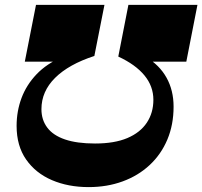

<svg xmlns="http://www.w3.org/2000/svg" viewBox="-20 -750 826 784"><path d="M341.8 14Q258.5 14 192 -14.5Q125.5 -43 86.6 -98.8Q47.8 -154.5 47.8 -236Q47.8 -296 67.9 -349.8Q88 -403.5 129.4 -446.9Q170.8 -490.3 235.5 -517.8L239.3 -498.3H81.3L127 -730H406.5L365.3 -521.5Q260.8 -487.5 205 -432.1Q149.2 -376.8 149.2 -304.2Q149.2 -260.7 173 -229Q196.7 -197.2 245.5 -180.6Q294.2 -164 368 -164Q447.3 -164 499.9 -186.2Q552.5 -208.5 579.4 -248.9Q606.3 -289.3 606.3 -342.5Q606.3 -397.8 569.9 -442Q533.5 -486.3 463 -519L504.3 -730H786.2L740.8 -498.3H571.2L575 -518Q631.7 -484 660.2 -432.4Q688.8 -380.8 688.8 -314.5Q688.8 -240.5 663.3 -180Q637.8 -119.5 591 -76Q544.3 -32.5 480.8 -9.3Q417.3 14 341.8 14Z"/></svg>

Font: Savate ExtraLight
Style: Italic
Weight: 200
Italic angle: -11°
Designer: Max Esnée
Foundry: Plomb Type
Version: Version 2.000